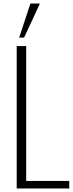

<svg xmlns="http://www.w3.org/2000/svg" viewBox="-20 -1072 414 1092"><path d="M75 0V-810H129V-43H374V0ZM89 -858 153 -1052H207L117 -858Z"/></svg>

Font: Oswald ExtraLight
Style: Regular
Weight: 250
Designer: Vernon Adams
Foundry: Vernon Adams
Version: Version 4.100; ttfautohint (v1.8.1.43-b0c9)